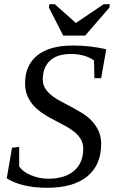

<svg xmlns="http://www.w3.org/2000/svg" viewBox="-20 -882 541 911"><path d="M37 -181 71 -185V-92Q88 -67 126 -51Q166 -34 209 -34Q288 -34 332 -72Q375 -109 375 -177Q375 -202 363 -222Q350 -243 332 -257Q310 -274 287 -286L236 -313Q212 -325 186 -342Q161 -358 142 -378Q124 -397 111 -425Q99 -450 99 -487Q99 -573 158 -620Q216 -666 326 -666Q410 -666 484 -648L460 -511H428L426 -595Q410 -608 381 -617Q352 -626 317 -626Q252 -626 218 -595Q183 -563 183 -505Q183 -473 205 -448Q228 -422 271 -400Q331 -369 367 -347Q396 -330 416 -308Q436 -286 448 -260Q460 -233 460 -199Q460 -99 394 -45Q328 9 204 9Q142 9 93 -3Q44 -15 12 -36ZM240 -862 340 -773 472 -862H501L499 -846L384 -713H280L212 -846L214 -862Z"/></svg>

Font: Libra Serif Modern
Style: Italic
Weight: 400
Italic angle: -12°
Designer: Stefan Peev, Context Ltd
Foundry: Stefan Peev, Context Ltd
Version: Version 1.000